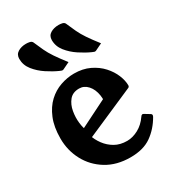

<svg xmlns="http://www.w3.org/2000/svg" viewBox="-169 -773 792 879"><g transform="rotate(-30 226.5 -334.0)"><path d="M443 -98Q415 -49 372.5 -19Q330 11 262 11Q189 11 136 -21.5Q83 -54 54.5 -107.5Q26 -161 26 -224Q26 -285 44 -328.5Q62 -372 91 -399Q120 -426 156 -438.5Q192 -451 228 -451Q274 -451 309.5 -434Q345 -417 369 -390.5Q393 -364 405 -334.5Q417 -305 417 -280Q417 -278 416.5 -276Q416 -274 414 -272Q412 -270 409 -269L102 -135L93 -187L341 -311L275 -225Q289 -268 283.5 -303Q278 -338 259 -359Q240 -380 214 -380Q180 -380 162 -358Q144 -336 138.5 -304.5Q133 -273 136.5 -243.5Q140 -214 148 -200L150 -170Q158 -143 176.5 -118Q195 -93 222 -77.5Q249 -62 286 -62Q315 -62 345 -78Q375 -94 397 -126Q404 -137 413 -131L441 -114Q449 -109 443 -98ZM405 -509 372 -493Q367 -490 363 -490Q359 -490 355.5 -492Q352 -494 348 -495Q321 -507 290.5 -527Q260 -547 238.5 -574Q217 -601 217 -634Q217 -657 235 -668Q253 -679 278 -679Q287 -679 297 -677Q307 -675 311 -667Q323 -639 333.5 -616.5Q344 -594 360.5 -569.5Q377 -545 405 -509ZM233 -509 200 -493Q195 -490 191 -490Q187 -490 183.5 -492Q180 -494 176 -495Q149 -507 118.5 -527Q88 -547 66.5 -574Q45 -601 45 -634Q45 -657 63 -668Q81 -679 106 -679Q115 -679 125 -677Q135 -675 139 -667Q151 -639 161.5 -616.5Q172 -594 188.5 -569.5Q205 -545 233 -509Z"/></g></svg>

Font: Young Serif Light
Style: Regular
Weight: 300
Designer: Bastien Sozeau
Foundry: NBR — Bastien Sozeau
Version: Version 5.001